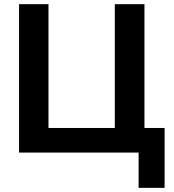

<svg xmlns="http://www.w3.org/2000/svg" viewBox="-20 -739 841 930"><path d="M651.4 170.9V0H72.3V-718.8H214.8V-119.1H536.1V-718.8H679.7V-119.1H777.3V170.9Z"/></svg>

Font: Min Sans Bold
Style: Regular
Weight: 700
Designer: Jinseong-Kim, NotoSansCJK, Nunito
Foundry: Jinseong-Kim
Version: Version 1.400;Glyphs 3.1.2 (3151)